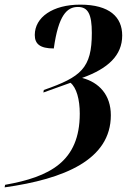

<svg xmlns="http://www.w3.org/2000/svg" viewBox="-93 -568 585 828"><path d="M-71 229 -73 240C184 204 385 121 385 -71C385 -159 334 -213 261 -232C373 -272 434 -329 434 -415C434 -494 380 -548 253 -548C135 -548 57 -494 57 -417C57 -379 79 -359 139 -359C159 -503 196 -538 243 -538C287 -538 303 -506 303 -426C303 -274 257 -236 96 -180L94 -169L211 -211C237 -190 251 -139 251 -78C251 130 120 195 -71 229Z"/></svg>

Font: Noto Serif Display Condensed
Style: Bold Italic
Weight: 700
Width: 3
Italic angle: -12°
Designer: Monotype Design Team
Foundry: Monotype Imaging Inc.
Version: Version 2.009